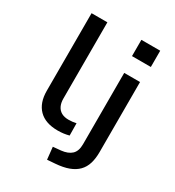

<svg xmlns="http://www.w3.org/2000/svg" viewBox="-213 -839 1053 1156"><g transform="rotate(30 314.0 -261.5)"><path d="M262 9Q176 9 131 -36.5Q86 -82 86 -166V-705H196V-175Q196 -145 206.5 -123.5Q217 -102 237 -91Q257 -80 286 -80Q299 -80 313 -81.5Q327 -83 339 -86L340 -1Q321 4 302 6.5Q283 9 262 9ZM426 -603V-716H557V-603ZM295 193 286 108 340 103Q387 98 411.5 75Q436 52 436 4V-492H546V-5Q546 40 535.5 74.5Q525 109 501.5 133Q478 157 440.5 171Q403 185 349 189Z"/></g></svg>

Font: Nunito Sans 10pt SemiExpanded SemiBold
Style: Regular
Weight: 600
Width: 6
Designer: Vernon Adams
Foundry: Vernon Adams
Version: Version 3.101;gftools[0.9.27]